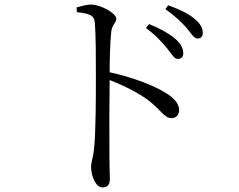

<svg xmlns="http://www.w3.org/2000/svg" viewBox="-20 -774 1040 837"><path d="M755 -517C770 -517 779 -526 779 -542C779 -563 769 -583 744 -605C718 -627 680 -649 630 -669L616 -652C660 -620 686 -590 707 -565C728 -539 739 -517 755 -517ZM841 -606C855 -606 864 -614 864 -631C864 -652 853 -672 827 -693C802 -714 764 -733 713 -751L701 -734C745 -703 769 -679 792 -654C813 -629 825 -606 841 -606ZM728 -259C750 -259 761 -276 761 -294C761 -324 735 -349 704 -368C649 -403 554 -438 458 -459C458 -514 460 -588 465 -636C469 -669 487 -673 487 -693C487 -716 419 -754 377 -754C358 -754 339 -748 314 -742L315 -721C367 -715 390 -709 393 -677C398 -627 398 -518 398 -438C398 -362 398 -198 390 -124C386 -86 377 -68 377 -46C377 -12 395 43 427 43C449 43 459 31 459 5C459 -12 457 -42 457 -86C456 -192 457 -355 458 -425C525 -399 580 -370 624 -339C684 -293 696 -259 728 -259Z"/></svg>

Font: Source Han Serif CN
Style: Regular
Weight: 400
Designer: Ryoko NISHIZUKA 西塚涼子 (kana & ideographs); Frank Grießhammer (Latin, Greek & Cyrillic); Wenlong ZHANG 张文龙 (bopomofo); San
Foundry: Adobe
Version: Version 2.003;hotconv 1.1.1;makeotfexe 2.6.0